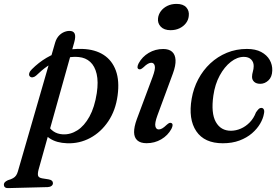

<svg xmlns="http://www.w3.org/2000/svg" viewBox="-87 -717 1413 975"><path d="M290.3 -503.4 109 143.9Q103.4 165 106.4 175.3Q109.4 185.6 127.5 188.7L159.7 193.8Q171.8 196 176.8 200.9Q181.8 205.8 181.8 212.9Q182 221.4 174.7 227Q167.4 232.6 155.3 233.1L-45.9 238.2Q-56 238.7 -61.7 233.9Q-67.4 229.1 -67.4 221.4Q-67.4 213.9 -62.7 208.6Q-58 203.3 -47.1 198.2Q-30.2 193.3 -20.6 187.7Q-10.9 182.2 -5.4 174.1Q0.2 166 3.8 153.6L193.1 -500.9Q196.7 -513.1 202.4 -522.6Q208.1 -532.1 215.7 -539.3Q223.3 -546.4 231.7 -551Q240.1 -555.5 248.8 -557.8Q257.5 -560.1 265.6 -560.1Q285.8 -560.1 292.1 -546.3Q298.3 -532.4 290.3 -503.4ZM97 -333.6Q89.3 -326.5 80.2 -324.6Q71.1 -322.7 65 -328.5Q58.5 -334.9 61.6 -345.3Q64.7 -355.7 74.9 -365.4Q109.2 -399.8 149.4 -423.5Q189.7 -447.2 235.6 -458.9Q281.5 -470.6 332.2 -468.5Q396.2 -466.1 439.4 -438.2Q482.5 -410.2 501.4 -358.3Q520.3 -306.3 510.2 -231.8Q500.1 -156.5 462.9 -101.1Q425.6 -45.7 371 -16.4Q316.3 12.9 253.6 10.5Q200.9 8.7 167 -13.3Q133 -35.3 120 -73.6L151.7 -88.6Q164.4 -63.8 184.1 -50.2Q203.8 -36.5 231.5 -34.8Q270.6 -32.7 305.9 -55.2Q341.1 -77.6 367.3 -125Q393.4 -172.3 404.5 -244.2Q413.1 -302 403.8 -341.6Q394.5 -381.3 371.1 -402.7Q347.7 -424.1 313.3 -427.3Q261.5 -432.2 207.2 -410.1Q152.9 -388.1 97 -333.6Z M712.3 -130.7Q698.1 -91.6 702 -75.7Q705.8 -59.7 719.1 -59.7Q727.3 -59.7 736.6 -64.9Q745.8 -70 759.1 -82.8Q767.5 -90.4 773 -92.5Q778.5 -94.5 783.6 -92Q789.5 -89.1 789.4 -81.3Q789.2 -73.5 783.3 -62.1Q765.3 -29.1 731.8 -9.5Q698.2 10.2 657.4 10.2Q626.4 10.2 610.4 -4.1Q594.4 -18.3 593.9 -45.4Q593.5 -72.5 607.6 -111.2L688.3 -327.3Q702.9 -366.7 699 -382.5Q695.1 -398.3 681.5 -398.3Q673.6 -398.3 664.2 -393.2Q654.8 -388.2 641.5 -375.2Q633.1 -367.8 627.6 -365.7Q622.1 -363.7 617 -366Q611.1 -368.9 611.2 -376.7Q611.4 -384.5 617.3 -395.9Q635.1 -428.7 668.3 -448.5Q701.6 -468.2 741.8 -468.2Q770.9 -468.2 786.9 -454.2Q802.8 -440.1 804.4 -412.4Q806 -384.7 791 -343.8ZM779 -563.7Q746.6 -563.7 729.5 -581.4Q712.5 -599.2 715.5 -624.2Q717.6 -643.8 730 -660.5Q742.5 -677.1 763 -687.2Q783.4 -697.2 809.4 -697.2Q843.4 -697.2 859.2 -679.4Q874.9 -661.5 871.6 -636Q869.8 -615.8 857.3 -599.4Q844.7 -583 824.6 -573.3Q804.5 -563.7 779 -563.7Z M1151.3 -428.2Q1117.6 -428.2 1085.2 -402.9Q1052.7 -377.6 1028.7 -333.4Q1004.7 -289.2 996.5 -231.7Q983.8 -142.4 1009 -97.6Q1034.2 -52.7 1086.4 -53Q1111.5 -53.3 1136.2 -64Q1160.8 -74.7 1181.2 -95.5Q1201.5 -116.3 1212.9 -146.4Q1221.2 -158.2 1226.9 -163.8Q1232.6 -169.3 1240.4 -169.1Q1248.5 -168.9 1252.6 -161.4Q1256.6 -153.8 1253.2 -139Q1249.2 -115 1234 -88.9Q1218.8 -62.8 1192.6 -40.1Q1166.4 -17.5 1129.3 -3.5Q1092.2 10.5 1044.2 10.5Q951 10.5 909.7 -50.8Q868.4 -112.1 886.4 -216.1Q895.5 -268.8 919.8 -314.7Q944.1 -360.6 981 -395.1Q1018 -429.6 1065.2 -449.1Q1112.4 -468.5 1166.8 -468.5Q1210.6 -468.5 1239.5 -453Q1268.3 -437.5 1282.5 -412.6Q1296.6 -387.8 1295.6 -358.5Q1294.6 -326 1276.1 -308.7Q1257.5 -291.4 1234.9 -291.4Q1214.6 -291.4 1203.7 -301.5Q1192.7 -311.7 1192.9 -327.2Q1193.1 -340.3 1197.1 -353.5Q1201.1 -366.7 1201.3 -381.2Q1201.5 -401.9 1188.3 -415Q1175.1 -428.2 1151.3 -428.2Z"/></svg>

Font: Fraunces Wonky
Style: Italic
Weight: 900
Italic angle: -16°
Version: Version 1.000;[b76b70a41]